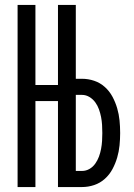

<svg xmlns="http://www.w3.org/2000/svg" viewBox="-20 -755 540 775"><path d="M51 0V-735H123V-412H214V-735H286V-437H311Q336 -437 360 -429Q384 -421 403 -404Q422 -387 434 -364.5Q446 -342 453 -318Q460 -294 462.5 -269Q465 -244 465 -218Q465 -193 462.5 -168Q460 -143 453 -119Q446 -95 434 -72.5Q422 -50 403 -33Q384 -16 360 -8Q336 0 311 0H214V-347H123V0ZM286 -65H311Q327 -65 341 -73Q355 -81 364.5 -94.5Q374 -108 379.5 -123Q385 -138 388 -154Q391 -170 392 -186Q393 -202 393 -218Q393 -235 392 -251Q391 -267 388 -282.5Q385 -298 379.5 -313.5Q374 -329 364.5 -342Q355 -355 341 -363.5Q327 -372 311 -372H286Z"/></svg>

Font: Iosevka srxl
Style: Regular
Weight: 400
Monospace: yes
Designer: Belleve Invis
Foundry: Belleve Invis
Version: Version 33.0.1; ttfautohint (v1.8.3)